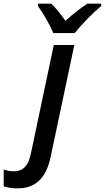

<svg xmlns="http://www.w3.org/2000/svg" viewBox="-153 -786 571 1046"><path d="M-132.8 229V137.2Q-108.9 147 -78.1 147Q-51.8 147 -33.4 136.5Q-15.1 126 -2.9 104Q6.8 86.4 14.6 53.7L140.1 -541H252L122.6 69.8Q114.7 107.9 100.1 140.6Q54.2 240.2 -56.6 240.2Q-99.1 240.2 -132.8 229ZM53.7 -753.4V-766.1H126Q154.8 -741.2 203.6 -672.4Q232.9 -699.2 264.9 -724.4Q296.9 -749.5 323.2 -766.1H398.4V-753.4Q364.7 -725.6 324.5 -684.6Q284.2 -643.6 253.9 -606H137.7Q123.5 -639.6 98.6 -682.9Q73.7 -726.1 53.7 -753.4Z"/></svg>

Font: Viking Open Sans Light
Style: Bold Italic
Weight: 600
Italic angle: -12°
Foundry: Ascender Corporation
Version: Version 2.000